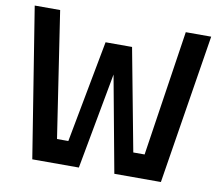

<svg xmlns="http://www.w3.org/2000/svg" viewBox="-77 -792 1013 885"><g transform="rotate(10 429.0 -350.0)"><path d="M128 0 16 -700H135L224 -112H277L367 -590H491L581 -112H634L723 -700H842L730 0H512L429 -450L346 0Z"/></g></svg>

Font: Tektur Medium
Style: Regular
Weight: 500
Designer: Adam Jagosz
Foundry: Adam Jagosz
Version: Version 1.005;gftools[0.9.30]